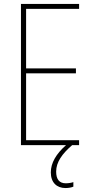

<svg xmlns="http://www.w3.org/2000/svg" viewBox="-20 -734 472 971"><path d="M264 134C264 86 294 44 345 0H380V-25H112V-363H364V-388H112V-689H380V-714H86V0H314C264 44 237 90 237 138C237 189 267 217 311 217C327 217 342 214 351 210V187C343 190 327 193 313 193C280 193 264 173 264 134Z"/></svg>

Font: Noto Sans Gurmukhi Condensed Thin
Style: Regular
Weight: 100
Width: 3
Designer: Jelle Bosma - Monotype Design Team
Foundry: Monotype Imaging Inc.
Version: Version 2.004